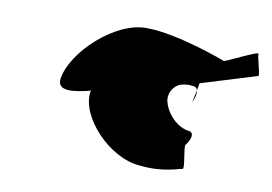

<svg xmlns="http://www.w3.org/2000/svg" viewBox="-53 -790 799 565"><g transform="rotate(10 346.5 -508.0)"><path d="M120 -520C114 -482 159 -486 214 -500L213 -496C202 -421 301 -314 394 -308C465 -300 511 -320 519 -320C528 -320 510 -386 516 -392C522 -398 544 -434 513 -434C477 -442 446 -478 440 -513C438 -536 451 -555 470 -563L484 -566C490 -567 498 -567 505 -566C515 -566 520 -561 521 -555L525 -577L691 -628C698 -628 679 -681 681 -692C683 -702 591 -654 584 -654C584 -654 438 -710 342 -710C248 -710 132 -600 120 -520ZM513 -518C513 -518 525 -541 521 -555Z"/></g></svg>

Font: Ampere
Style: SCExtIta
Weight: 400
Version: Version 1